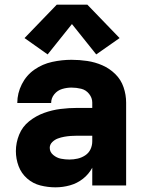

<svg xmlns="http://www.w3.org/2000/svg" viewBox="-20 -794 616 822"><path d="M218 8Q249 8 279.5 -0.5Q310 -9 335 -28.5Q360 -48 375 -76V0H520V-355Q520 -388 509 -420.5Q498 -453 473.5 -477Q449 -501 418 -514.5Q387 -528 353.5 -533Q320 -538 286 -538Q245 -538 203.5 -529Q162 -520 127.5 -496Q93 -472 73.5 -433.5Q54 -395 54 -353H199Q199 -374 212.5 -390.5Q226 -407 246 -413Q266 -419 286 -419Q307 -419 327.5 -414Q348 -409 361.5 -392Q375 -375 375 -355V-332H311Q275 -332 239 -327.5Q203 -323 168.5 -310.5Q134 -298 105 -275Q76 -252 62 -217.5Q48 -183 48 -147Q48 -114 59.5 -83Q71 -52 96 -30Q121 -8 153 0Q185 8 217 8ZM277 -111Q259 -111 241 -114.5Q223 -118 208 -130.5Q193 -143 193 -161Q193 -175 203.5 -185.5Q214 -196 227.5 -201Q241 -206 255 -208.5Q269 -211 283 -212Q297 -213 311 -213H375V-189Q375 -171 367.5 -155Q360 -139 345 -129Q330 -119 312.5 -115Q295 -111 277 -111ZM184 -561 288 -691 392 -561 492 -631 354 -774H223L85 -631Z"/></svg>

Font: Iosevka Sparkle Heavy
Style: Regular
Weight: 900
Designer: Belleve Invis
Foundry: Belleve Invis
Version: Version 4.5.0; ttfautohint (v1.8.3)